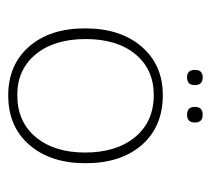

<svg xmlns="http://www.w3.org/2000/svg" viewBox="-43 -461 513 467"><g transform="rotate(90 213.5 -227.5)"><path d="M150 -445Q150 -464 168 -464Q187 -464 187 -445Q187 -426 168 -426Q150 -426 150 -445ZM240 -445Q240 -464 259 -464Q278 -464 278 -445Q278 -426 259 -426Q240 -426 240 -445ZM212 9Q138 9 93.5 -41.5Q49 -92 49 -178Q49 -264 93.5 -315.5Q138 -367 211 -367Q288 -367 332.5 -316Q377 -265 377 -179Q377 -94 332.5 -42.5Q288 9 212 9ZM211 -13Q276 -13 313.5 -58Q351 -103 351 -178Q351 -254 313.5 -299.5Q276 -345 211 -345Q149 -345 112 -300.5Q75 -256 75 -179Q75 -103 112 -58Q149 -13 211 -13Z"/></g></svg>

Font: Zain ExtraLight
Style: Regular
Weight: 200
Designer: Zain,Boutros
Foundry: Mobile Telecommunications Company (Zain), 2024
Version: Version 1.51; ttfautohint (v1.8.4)